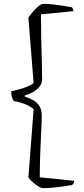

<svg xmlns="http://www.w3.org/2000/svg" viewBox="-20 -813 435 994"><path d="M205 161Q194 161 179.5 152.5Q165 144 151 131.5Q137 119 127 107L154 -248Q133 -266 103 -276.5Q73 -287 52 -290Q47 -295 42.5 -308Q38 -321 38 -340Q55 -344 77.5 -350Q100 -356 121 -364.5Q142 -373 154 -383L127 -722Q138 -738 152 -754Q166 -770 180 -781.5Q194 -793 205 -793Q228 -793 255 -790Q282 -787 308.5 -783Q335 -779 353 -775Q355 -772 357.5 -766Q360 -760 360 -755L192 -739Q192 -677 193.5 -614Q195 -551 196.5 -496.5Q198 -442 198 -404Q198 -383 185.5 -366Q173 -349 152 -337Q131 -325 107 -318V-314Q132 -305 152 -294Q172 -283 184 -264Q196 -245 196 -213Q196 -182 193.5 -134Q191 -86 188.5 -25.5Q186 35 186 105L364 123Q364 130 360.5 136Q357 142 353 145Q332 149 305.5 152.5Q279 156 253 158.5Q227 161 205 161Z"/></svg>

Font: Texturina Medium 12pt Thin
Style: Regular
Weight: 250
Version: Version 1.002